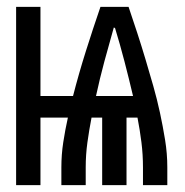

<svg xmlns="http://www.w3.org/2000/svg" viewBox="-20 -540 540 560"><path d="M27 0V-520H98V-260H193Q210 -326 230.5 -391Q251 -456 273 -520H355Q368 -482 380.5 -443.5Q393 -405 404.5 -366.5Q416 -328 427 -289.5Q438 -251 446.5 -211.5Q455 -172 461.5 -132Q468 -92 468 -52V0H397V-52Q397 -89 392.5 -125Q388 -161 381 -197H349V0H278V-197H247Q240 -161 235 -125Q230 -89 230 -52V0H159V-52Q159 -89 164.5 -125Q170 -161 178 -197H98V0ZM368 -260Q356 -311 343 -361Q330 -411 315 -460L314 -458L312 -460Q298 -411 284.5 -361Q271 -311 260 -260Z"/></svg>

Font: Iosevka Term Curly Medium
Style: Regular
Weight: 500
Designer: Belleve Invis
Foundry: Belleve Invis
Version: Version 32.3.0